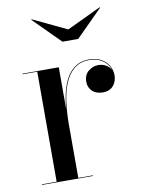

<svg xmlns="http://www.w3.org/2000/svg" viewBox="-78 -727 581 782"><g transform="rotate(-10 212.0 -336.0)"><path d="M180 -222.5Q180 -269.5 185.5 -313.5Q191 -357.5 205.2 -393Q219.5 -428.5 245.2 -449.2Q271 -470 310 -470Q338 -470 358.2 -458.8Q378.5 -447.5 389.5 -429Q400.5 -410.5 400.5 -388.5Q400.5 -363 385.2 -345.5Q370 -328 342.5 -328Q314 -328 298.2 -343.5Q282.5 -359 282.5 -381.5Q282.5 -411 301.5 -426Q320.5 -441 342 -441Q358.5 -441 371.8 -433.8Q385 -426.5 392.5 -414.8Q400 -403 400 -388.5H398Q398 -410 387.2 -427.8Q376.5 -445.5 357 -456.5Q337.5 -467.5 310 -467.5Q271 -467.5 246 -446.5Q221 -425.5 207 -390.2Q193 -355 187.8 -311.2Q182.5 -267.5 182.5 -222.5ZM182.5 -460V-2.5H242.5V0H32V-2.5H93V-457.5H32V-460ZM215.5 -560 105.5 -670 108 -671.5 247.5 -605 388 -671.5 390.5 -670 280.5 -560Z"/></g></svg>

Font: Bodoni Moda 72pt
Style: Regular
Weight: 400
Designer: Owen Earl
Foundry: indestructible type
Version: Version 2.005